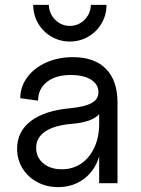

<svg xmlns="http://www.w3.org/2000/svg" viewBox="-20 -750 576 786"><path d="M50 -141Q50 -212 107 -255Q164 -298 269 -307Q328 -313 355.5 -328.5Q383 -344 383 -372Q383 -405 352.5 -424Q322 -443 269 -443Q208 -443 172 -414.5Q136 -386 136 -338L63 -348Q63 -395 91.5 -433.5Q120 -472 169 -494Q218 -516 279 -516Q367 -516 414 -468Q461 -420 461 -331V0H386V-110Q369 -52 324 -18Q279 16 218 16Q171 16 132.5 -4.5Q94 -25 72 -61Q50 -97 50 -141ZM266 -644Q301 -644 326 -669Q351 -694 352 -730H416Q416 -689 396 -654.5Q376 -620 341.5 -600Q307 -580 266 -580Q225 -580 190.5 -600Q156 -620 136 -654.5Q116 -689 116 -730H180Q181 -694 206 -669Q231 -644 266 -644ZM233 -57Q278 -57 312.5 -80.5Q347 -104 366.5 -146.5Q386 -189 386 -243V-283Q358 -250 274 -243Q203 -237 165.5 -212Q128 -187 128 -145Q128 -106 157 -81.5Q186 -57 233 -57Z"/></svg>

Font: MedMera Sans
Style: Regular
Weight: 400
Designer: Kasper Nordkvist
Foundry: UNCUT.wtf
Version: Version 1.300